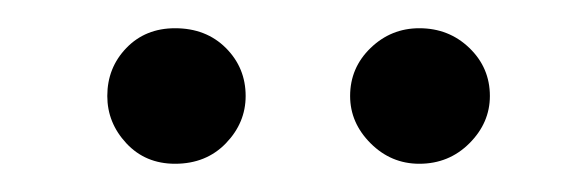

<svg xmlns="http://www.w3.org/2000/svg" viewBox="-20 -674 414 136"><path d="M154 -606Q154 -587 140 -572.5Q126 -558 104 -558Q83 -558 69.5 -572.5Q56 -587 56 -606Q56 -626 69.5 -640Q83 -654 104 -654Q126 -654 140 -640Q154 -626 154 -606ZM327 -606Q327 -587 312.5 -572.5Q298 -558 277 -558Q257 -558 242.5 -572.5Q228 -587 228 -606Q228 -626 242.5 -640Q257 -654 277 -654Q298 -654 312.5 -640Q327 -626 327 -606Z"/></svg>

Font: Baloo Tamma 2
Style: Regular
Weight: 400
Designer: Divya Kowshik, Shuchita Grover and Ek Type
Foundry: Ek Type
Version: Version 1.700